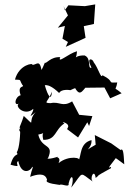

<svg xmlns="http://www.w3.org/2000/svg" viewBox="-20 -810 596 873"><path d="M285 -223 335 -185 377 -254 385 -237 400 -282 340 -288 308 -349C263 -321 252 -350 210 -341C174 -342 198 -345 216 -393C214 -352 199 -368 183 -425C174 -412 189 -445 249 -387C258 -406 296 -401 300 -400C344 -423 359 -404 306 -440C337 -372 345 -383 368 -411L455 -412L481 -363L533 -386C492 -421 507 -391 513 -435C461 -433 508 -436 446 -468C439 -449 428 -499 406 -527C402 -544 370 -552 396 -502C376 -496 397 -546 364 -558C300 -559 326 -515 330 -577C290 -566 240 -518 254 -550C210 -553 190 -518 184 -525C170 -490 162 -482 169 -491C160 -542 145 -514 127 -515C134 -525 67 -518 48 -448C80 -446 66 -450 81 -425C97 -409 56 -428 74 -377C48 -371 40 -324 68 -340C42 -330 91 -279 131 -315C135 -300 96 -261 142 -300C101 -256 148 -228 88 -283C71 -224 50 -219 92 -197C65 -240 60 -213 71 -231C74 -206 68 -131 56 -118C68 -96 45 -124 28 -61C85 -45 44 -65 63 -78C77 -13 118 -30 127 -52C132 -46 126 -48 117 -6C146 -17 186 -27 194 8C178 25 256 30 251 31C261 23 296 46 292 24C304 -25 320 -5 304 43C363 -34 339 -27 404 17C384 5 409 -48 415 -1C441 -20 402 0 484 -45C492 -65 448 -17 508 -93C494 -97 492 -103 545 -63C542 -118 540 -137 528 -128L486 -158L411 -196L415 -152C344 -112 400 -131 396 -173C340 -159 351 -99 336 -78C357 -93 292 -106 246 -68C263 -103 220 -90 253 -101C202 -82 187 -90 198 -90C228 -159 170 -130 154 -198C205 -207 163 -225 177 -174C237 -174 227 -219 273 -249C249 -260 294 -253 290 -233ZM269 -782 289 -740 243 -684 275 -692 264 -634 289 -619 279 -597 369 -638 361 -691 407 -701 413 -790 366 -782 291 -786 275 -764Z"/></svg>

Font: Asimov Aggro
Style: Medium
Weight: 500
Designer: Google
Version: Version 2.000980; 2014